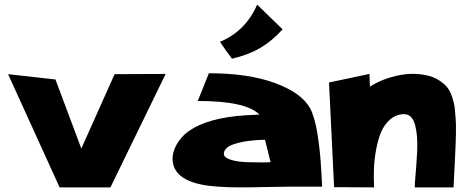

<svg xmlns="http://www.w3.org/2000/svg" viewBox="-20 -841 2009 831"><path d="M15 -520 220 -497 332 -198 476 -520 697 -521 458 -30H238Z M1093 -821Q1149 -767 1203 -714Q1157 -663 1105.5 -633Q1054 -603 984 -587Q956 -624 932 -660Q1043 -706 1093 -821ZM949 -173Q951 -158 980.5 -149Q1010 -140 1053.5 -139Q1097 -138 1117.5 -138Q1138 -138 1151 -139L1127 -236Q1124 -236 1117 -236Q1110 -236 1091 -234.5Q1072 -233 1055 -231Q1038 -229 1017 -224Q996 -219 981.5 -213Q967 -207 957.5 -196.5Q948 -186 949 -173ZM1323 -371Q1332 -354 1340 -326Q1348 -298 1353 -267.5Q1358 -237 1362 -203.5Q1366 -170 1368 -140Q1370 -110 1371.5 -85.5Q1373 -61 1373.5 -47Q1374 -33 1374 -33H1304H1302H1227Q1191 -33 1128.5 -31.5Q1066 -30 1017 -30Q968 -30 926 -33Q759 -43 732 -122Q719 -162 739 -204.5Q759 -247 799 -275Q880 -331 1041 -342Q1070 -344 1103 -345Q1045 -404 836 -404L884 -524Q1055 -524 1170.5 -481.5Q1286 -439 1323 -371Z M1952 -329Q1956 -286 1949.5 -160.5Q1943 -35 1943 -30H1775Q1775 -43 1777.5 -72Q1780 -101 1782 -127.5Q1784 -154 1785.5 -187.5Q1787 -221 1785 -248Q1783 -275 1777 -298.5Q1771 -322 1759 -334.5Q1747 -347 1728 -347Q1694 -346 1669 -324.5Q1644 -303 1630 -270.5Q1616 -238 1608 -194Q1600 -150 1598.5 -111Q1597 -72 1599 -30L1426 -31L1404 -484L1579 -521L1581 -466Q1631 -498 1696 -513Q1761 -528 1821 -516Q1854 -510 1878.5 -494.5Q1903 -479 1916 -462.5Q1929 -446 1937.5 -419.5Q1946 -393 1948 -375.5Q1950 -358 1952 -329Z"/></svg>

Font: LONDON PRESLEY
Style: Regular
Weight: 400
Version: Version 001.000